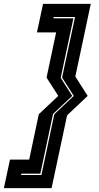

<svg xmlns="http://www.w3.org/2000/svg" viewBox="-81 -770 512 990"><path d="M199 -181 299.5 -275.5 239 -370 306 -682.5H196L194.5 -675.5H297.5L232 -368.5L291.5 -275.5L192.5 -182.5L127 125.5H29L27.5 132.5H132.5ZM119 -181 219.5 -275.5 159 -370 208.5 -603H109.5L141 -750H387L307.5 -375.5L371 -275.5L265 -175.5L185 200H-61L-29.5 53H69.5Z"/></svg>

Font: Tourney Thin ExtraBold
Style: Italic
Weight: 800
Italic angle: -12°
Version: Version 1.015